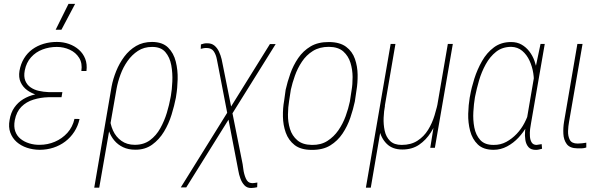

<svg xmlns="http://www.w3.org/2000/svg" viewBox="-20 -752 3088 977"><path d="M224.1 -279.3H295.9L293 -257.3H226.6Q187 -256.3 150.4 -245.1Q113.8 -233.9 88.6 -208.5Q63.5 -183.1 55.2 -140.1Q49.3 -107.4 57.6 -84Q65.9 -60.5 84.7 -45.4Q103.5 -30.3 128.9 -22.5Q154.3 -14.6 182.1 -15.1Q222.7 -15.1 259.3 -30.8Q295.9 -46.4 322.8 -75.9Q349.6 -105.5 358.9 -147L384.8 -146.5Q377 -110.8 358.2 -81.8Q339.4 -52.7 312.5 -32.2Q285.6 -11.7 252.2 -0.7Q218.8 10.3 181.2 10.3Q147 9.8 116.9 -0.2Q86.9 -10.3 64.9 -29.5Q43 -48.8 32.5 -77.1Q22 -105.5 28.8 -141.6Q34.7 -178.7 53 -204.8Q71.3 -231 98.1 -247.3Q125 -263.7 157.5 -271.2Q189.9 -278.8 224.1 -279.3ZM293.5 -259.8H225.1Q197.3 -260.3 168.9 -268.6Q140.6 -276.9 118.4 -293Q96.2 -309.1 85 -333.7Q73.7 -358.4 79.1 -391.6Q85.4 -427.2 102.3 -454.8Q119.1 -482.4 144.5 -501Q169.9 -519.5 201.9 -529.1Q233.9 -538.6 269.5 -538.6Q302.2 -538.6 331.1 -528.3Q359.9 -518.1 381.6 -498.8Q403.3 -479.5 413.8 -452.4Q424.3 -425.3 419.9 -390.6H394Q399.9 -430.2 382.8 -457.5Q365.7 -484.9 335 -499Q304.2 -513.2 269 -513.2Q230.5 -513.2 196.3 -500.2Q162.1 -487.3 137.9 -460.4Q113.8 -433.6 106 -393.6Q100.1 -362.8 108.6 -341.6Q117.2 -320.3 135.5 -307.6Q153.8 -294.9 177.7 -289.6Q201.7 -284.2 228 -283.2H297.4ZM263.2 -600.6 328.6 -732.4H362.3L292.5 -600.6Z M459.5 203.1 547.9 -312Q555.2 -350.6 571.3 -390.4Q587.4 -430.2 612.5 -463.9Q637.7 -497.6 672.6 -518.1Q707.5 -538.6 753.9 -538.6Q807.1 -538.1 835.4 -510Q863.8 -481.9 874.5 -438.5Q885.3 -395 884 -348.4Q882.8 -301.8 876.5 -265.1L875 -254.9Q867.2 -214.4 853 -168.5Q838.9 -122.6 814.5 -82Q790 -41.5 753.9 -15.6Q717.8 10.3 668 9.8Q633.3 9.8 606.4 -2.9Q579.6 -15.6 561.3 -37.6Q543 -59.6 533.7 -87.4Q524.4 -115.2 523.4 -146.5Q525.9 -148.4 528.3 -150.9Q530.8 -153.3 533.4 -155.8Q536.1 -158.2 538.6 -160.2Q540 -121.1 554.9 -88.1Q569.8 -55.2 597.9 -35.2Q626 -15.1 666 -15.1Q711.4 -15.1 743.2 -38.6Q774.9 -62 795.7 -99.4Q816.4 -136.7 828.9 -177.7Q841.3 -218.8 847.7 -254.9L849.6 -265.1Q855 -294.9 856.9 -337.2Q858.9 -379.4 851.6 -419.9Q844.2 -460.4 821.3 -487.1Q798.3 -513.7 753.4 -513.2Q712.9 -513.2 682.1 -493.2Q651.4 -473.1 629.2 -441.7Q606.9 -410.2 593.3 -373Q579.6 -335.9 573.2 -300.8L484.9 203.1Z M1382.8 -527.8 927.7 201.7H899.9L1353.5 -527.8ZM1033.7 -531.7Q1056.2 -532.2 1070.8 -520.3Q1085.4 -508.3 1094.2 -489.5Q1103 -470.7 1107.7 -450.9Q1112.3 -431.2 1115.2 -414.1L1211.4 66.9Q1214.8 80.6 1218 107.2Q1221.2 133.8 1231 156.2Q1240.7 178.7 1260.3 179.7Q1267.1 180.2 1275.4 179Q1283.7 177.7 1289.6 176.8L1288.6 200.7Q1281.7 202.1 1273.9 203.4Q1266.1 204.6 1258.3 204.6Q1237.3 205.1 1224.1 191.2Q1210.9 177.2 1203.4 156.7Q1195.8 136.2 1192.4 114.7Q1189 93.3 1185.5 78.6L1091.3 -410.2Q1087.4 -428.2 1083.3 -450.9Q1079.1 -473.6 1067.9 -490.5Q1056.6 -507.3 1032.7 -507.8Q1024.4 -508.3 1016.4 -506.8Q1008.3 -505.4 1001.5 -503.4L1002.4 -525.9Q1009.8 -528.3 1017.6 -530.3Q1025.4 -532.2 1033.7 -531.7Z M1425.8 -239.3 1433.6 -295.4Q1442.4 -335 1457.3 -377.2Q1472.2 -419.4 1497.3 -456.3Q1522.5 -493.2 1560.5 -515.9Q1598.6 -538.6 1654.8 -538.1Q1709.5 -537.6 1741.2 -513.9Q1772.9 -490.2 1786.1 -452.1Q1799.3 -414.1 1799.8 -371.6Q1800.3 -329.1 1793.9 -292L1785.6 -235.4Q1777.3 -196.3 1762.7 -153.1Q1748 -109.9 1723.1 -72.5Q1698.2 -35.2 1660.6 -12Q1623 11.2 1566.4 10.7Q1510.7 10.7 1479.2 -13.9Q1447.8 -38.6 1434.1 -77.1Q1420.4 -115.7 1419.7 -158.9Q1418.9 -202.1 1425.8 -239.3ZM1460 -295.9 1451.2 -238.8Q1445.8 -207.5 1445.3 -169.2Q1444.8 -130.9 1455.6 -95.9Q1466.3 -61 1493.2 -38.1Q1520 -15.1 1567.4 -14.6Q1612.8 -13.7 1646 -34.9Q1679.2 -56.2 1701.9 -89.1Q1724.6 -122.1 1738.8 -160.9Q1752.9 -199.7 1760.3 -235.4L1769 -292.5Q1774.4 -322.8 1774.2 -360.4Q1773.9 -397.9 1763.4 -432.4Q1752.9 -466.8 1727.1 -490Q1701.2 -513.2 1653.3 -513.7Q1606 -513.7 1572.3 -492.7Q1538.6 -471.7 1516.4 -438.2Q1494.1 -404.8 1480.7 -366.9Q1467.3 -329.1 1460 -295.9Z M2258.8 -528.3H2284.2L2192.9 0H2169.4L2189.5 -125ZM2211.9 -245.6 2233.4 -246.6Q2226.1 -206.1 2211.4 -161.4Q2196.8 -116.7 2172.4 -78.1Q2147.9 -39.6 2112.5 -15.4Q2077.1 8.8 2027.3 8.8Q1977.1 8.8 1947.8 -20.3Q1918.5 -49.3 1909.7 -94.5Q1900.9 -139.6 1910.6 -186.5L1920.9 -213.9H1939Q1933.6 -187 1932.1 -152.8Q1930.7 -118.7 1937.5 -86.9Q1944.3 -55.2 1964.8 -34.9Q1985.4 -14.6 2023.9 -14.6Q2071.3 -14.6 2104.2 -35.9Q2137.2 -57.1 2158.2 -91.1Q2179.2 -125 2191.4 -165.5Q2203.6 -206.1 2211.9 -245.6ZM1967.8 -528.3H1992.2L1866.7 203.1H1841.8Z M2370.1 -255.4 2372.1 -265.1Q2378.9 -305.2 2393.8 -352.1Q2408.7 -398.9 2432.9 -441.4Q2457 -483.9 2493.4 -511Q2529.8 -538.1 2580.6 -538.1Q2611.3 -538.1 2634 -525.1Q2656.7 -512.2 2673.3 -490.7Q2689.9 -469.2 2699.5 -442.9Q2709 -416.5 2712.9 -388.9Q2716.8 -361.3 2714.8 -336.4L2688.5 -176.8Q2680.2 -144.5 2662.1 -111.8Q2644 -79.1 2618.2 -51.5Q2592.3 -23.9 2560.1 -6.8Q2527.8 10.3 2491.7 10.3Q2439.5 10.3 2411.4 -16.8Q2383.3 -43.9 2372.3 -85.9Q2361.3 -127.9 2362.5 -173.1Q2363.8 -218.3 2370.1 -255.4ZM2398.4 -265.1 2396.5 -255.4Q2391.1 -224.1 2388.7 -182.9Q2386.2 -141.6 2393.6 -103.3Q2400.9 -64.9 2423.8 -39.6Q2446.8 -14.2 2492.2 -14.6Q2526.9 -14.2 2556.2 -30Q2585.4 -45.9 2609.1 -70.8Q2632.8 -95.7 2648.9 -126.7Q2665 -157.7 2673.8 -188.5L2695.8 -318.4Q2698.7 -346.2 2693.6 -379.4Q2688.5 -412.6 2674.6 -443.1Q2660.6 -473.6 2637.5 -493.2Q2614.3 -512.7 2581.1 -513.7Q2535.6 -513.2 2504.4 -488.5Q2473.1 -463.9 2451.7 -424.8Q2430.2 -385.7 2417.7 -342.8Q2405.3 -299.8 2398.4 -265.1ZM2730.5 -528.3H2752L2682.1 -124.5Q2679.7 -113.3 2677.5 -95.5Q2675.3 -77.6 2676.5 -58.6Q2677.7 -39.6 2685.5 -27.1Q2693.4 -14.6 2710.4 -14.6Q2717.3 -15.1 2723.6 -16.6Q2730 -18.1 2736.3 -18.6L2738.3 4.9Q2731 6.8 2724.1 8.5Q2717.3 10.3 2709 10.7Q2682.1 11.2 2669.4 -3.2Q2656.7 -17.6 2653.3 -39.8Q2649.9 -62 2651.9 -85Q2653.8 -107.9 2657.2 -124.5L2707.5 -418.9Z M2918 -528.3H2944.3L2875.5 -131.3Q2871.6 -110.8 2870.6 -85.2Q2869.6 -59.6 2879.4 -40.5Q2889.2 -21.5 2919.4 -21.5Q2930.7 -21.5 2942.1 -22.9Q2953.6 -24.4 2963.4 -25.9V-1.5Q2952.6 2.4 2941.7 2.7Q2930.7 2.9 2918.5 2.9Q2879.4 2.4 2863.8 -19Q2848.1 -40.5 2846.7 -71.3Q2845.2 -102.1 2850.1 -131.8Z"/></svg>

Font: Roboto Condensed Thin
Style: Italic
Weight: 250
Italic angle: -12°
Designer: Christian Robertson
Foundry: Google
Version: Version 3.008; 2023